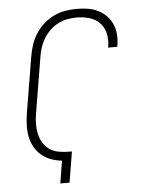

<svg xmlns="http://www.w3.org/2000/svg" viewBox="-53 -785 606 827"><g transform="rotate(-5 250.0 -371.5)"><path d="M174 0 190 -97Q164 -100 141.5 -108.5Q119 -117 101 -132.5Q83 -148 71.5 -169Q60 -190 55.5 -214Q51 -238 52 -263.5Q53 -289 57 -314L97 -555Q101 -580 109 -604.5Q117 -629 131 -651.5Q145 -674 165.5 -692.5Q186 -711 209.5 -722.5Q233 -734 258.5 -738.5Q284 -743 309 -743Q333 -743 356.5 -739.5Q380 -736 400.5 -726Q421 -716 437 -700Q453 -684 462 -663.5Q471 -643 473 -619.5Q475 -596 471 -572L470 -565H430L431 -570Q436 -599 430 -626Q424 -653 405.5 -672Q387 -691 360.5 -698.5Q334 -706 306 -706Q286 -706 265 -702Q244 -698 225 -688Q206 -678 190 -662.5Q174 -647 163 -628.5Q152 -610 145.5 -590Q139 -570 136 -549L96 -308Q92 -286 92 -263.5Q92 -241 96.5 -220.5Q101 -200 112 -182Q123 -164 140 -152.5Q157 -141 179 -137Q201 -133 224 -133H236L214 0Z"/></g></svg>

Font: Iosevka Extralight
Style: Italic
Weight: 200
Italic angle: -9°
Monospace: yes
Designer: Belleve Invis
Foundry: Belleve Invis
Version: Version 32.5.0; ttfautohint (v1.8.4)